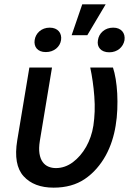

<svg xmlns="http://www.w3.org/2000/svg" viewBox="-20 -858 625 888"><path d="M59.7 -208.8 115.8 -545.5H220.5L164.4 -207.4Q158.7 -171.9 162.6 -147.7Q166.5 -123.6 177.4 -108.7Q188.2 -93.8 204.2 -87.2Q220.2 -80.6 238.3 -80.6Q280.2 -80.6 316.8 -107.6Q334.9 -121.1 350.5 -139.2Q366.1 -157.3 378.4 -179Q390.6 -200.6 399.1 -225.3Q407.7 -250 411.9 -277Q416.5 -308.2 417.8 -342Q419 -375.7 416.2 -412.3Q413.4 -448.9 408.7 -481.5Q404.1 -514.2 397.4 -545.5H502.5Q509.9 -523.4 515.1 -492.4Q520.2 -461.3 522.2 -425.6Q524.1 -389.9 522.5 -351.6Q521 -313.2 514.9 -277Q509.2 -240.8 497.7 -205.4Q486.2 -170.1 468.6 -138.1Q451 -106.2 426.8 -78.5Q402.7 -50.8 371.8 -29.8Q312.9 9.9 228 9.9Q137.1 9.9 89.1 -43Q41.2 -95.9 59.7 -208.8ZM311.4 -695.3 360.4 -838.1H468.8L383.9 -695.3ZM432.9 -671.9Q434.7 -684.3 440.3 -694.8Q446 -705.3 455.3 -713.2Q464.5 -721.2 476.7 -725.7Q489 -730.1 503.6 -730.1Q517.8 -730.1 528.2 -725.7Q538.7 -721.2 545.5 -713.4Q552.2 -705.6 554.9 -695Q557.5 -684.3 555.8 -671.9Q553.6 -660.2 547.6 -649.9Q541.5 -639.6 532.5 -632.1Q523.4 -624.6 511.5 -620.4Q499.6 -616.1 485.4 -616.1Q470.9 -616.1 460 -620.4Q449.2 -624.6 442.5 -632.3Q435.7 -639.9 433.2 -650Q430.8 -660.2 432.9 -671.9ZM140.3 -672.9Q142 -684.7 147.7 -695.1Q153.4 -705.6 162.5 -713.4Q171.5 -721.2 183.6 -725.7Q195.7 -730.1 209.9 -730.1Q224.1 -730.1 234.7 -725.7Q245.4 -721.2 252.1 -713.4Q258.9 -705.6 261.5 -695.1Q264.2 -684.7 262.4 -672.9Q260.7 -661.2 254.8 -650.9Q248.9 -640.6 239.7 -633.2Q230.5 -625.7 218.4 -621.4Q206.3 -617.2 191.8 -617.2Q177.6 -617.2 167.1 -621.4Q156.6 -625.7 150 -633.2Q143.5 -640.6 141 -650.9Q138.5 -661.2 140.3 -672.9Z"/></svg>

Font: Inter P Medium
Style: Italic
Weight: 500
Italic angle: 9.39999°
Designer: Rasmus Andersson
Foundry: rsms
Version: Version 3.018;git-588b23468